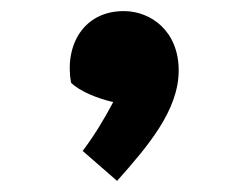

<svg xmlns="http://www.w3.org/2000/svg" viewBox="-20 -213 447 346"><path d="M203 -193C131 -193 96 -132 108 -64C123 -49 154 -36 184 -29C167 3 150 31 129 59L191 113C246 51 302 -14 302 -86C302 -157 252 -193 203 -193Z"/></svg>

Font: FilmFarsi_V5 Display
Style: Regular
Weight: 400
Designer: Borna Izadpanah
Foundry: Borna Izadpanah
Version: Version 1.000;PS 001.000;hotconv 1.0.88;makeotf.lib2.5.64775